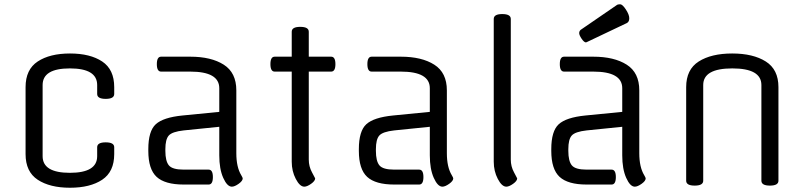

<svg xmlns="http://www.w3.org/2000/svg" viewBox="-20 -866 3783 901"><path d="M180 -467V-133Q180 -55 308 -55Q436 -55 436 -133V-175Q436 -198 476 -198Q516 -198 516 -175V-143Q516 -60 459.5 -22.5Q403 15 308.5 15Q214 15 157 -22.5Q100 -60 100 -143V-457Q100 -540 157 -577.5Q214 -615 308.5 -615Q403 -615 459.5 -577.5Q516 -540 516 -457V-425Q516 -402 476 -402Q436 -402 436 -425V-467Q436 -545 308 -545Q180 -545 180 -467Z M959 0H842Q754 0 715 -36Q676 -72 676 -158V-166Q676 -251 711 -283Q746 -315 836 -324L1009 -341V-452Q1009 -530 873 -530H736Q716 -530 716 -565Q716 -600 736 -600H873Q971 -600 1030 -562.5Q1089 -525 1089 -442V-147Q1089 -82 1112 -44Q1119 -32 1119 -29Q1119 -17 1100 -3.5Q1081 10 1068 10Q1046 10 1027.5 -31.5Q1009 -73 1009 -137V-271L842 -254Q788 -248 772 -230Q756 -212 756 -166V-158Q756 -110 772.5 -90Q789 -70 842 -70H959Q979 -70 979 -35Q979 0 959 0Z M1429 -717V-600H1534Q1554 -600 1554 -565Q1554 -530 1534 -530H1429V-117Q1429 -85 1444 -57.5Q1459 -30 1459 -29Q1459 -17 1440 -3.5Q1421 10 1408 10Q1387 10 1368 -26.5Q1349 -63 1349 -107V-530H1269Q1249 -530 1249 -565Q1249 -600 1269 -600H1349V-717Q1349 -740 1389 -740Q1429 -740 1429 -717Z M1947 0H1830Q1742 0 1703 -36Q1664 -72 1664 -158V-166Q1664 -251 1699 -283Q1734 -315 1824 -324L1997 -341V-452Q1997 -530 1861 -530H1724Q1704 -530 1704 -565Q1704 -600 1724 -600H1861Q1959 -600 2018 -562.5Q2077 -525 2077 -442V-147Q2077 -82 2100 -44Q2107 -32 2107 -29Q2107 -17 2088 -3.5Q2069 10 2056 10Q2034 10 2015.5 -31.5Q1997 -73 1997 -137V-271L1830 -254Q1776 -248 1760 -230Q1744 -212 1744 -166V-158Q1744 -110 1760.5 -90Q1777 -70 1830 -70H1947Q1967 -70 1967 -35Q1967 0 1947 0Z M2377 -777V-117Q2377 -85 2392 -57.5Q2407 -30 2407 -29Q2407 -17 2388 -3.5Q2369 10 2356 10Q2335 10 2316 -26.5Q2297 -63 2297 -107V-777Q2297 -800 2337 -800Q2377 -800 2377 -777Z M2850 0H2733Q2645 0 2606 -36Q2567 -72 2567 -158V-166Q2567 -251 2602 -283Q2637 -315 2727 -324L2900 -341V-452Q2900 -530 2764 -530H2627Q2607 -530 2607 -565Q2607 -600 2627 -600H2764Q2862 -600 2921 -562.5Q2980 -525 2980 -442V-147Q2980 -82 3003 -44Q3010 -32 3010 -29Q3010 -17 2991 -3.5Q2972 10 2959 10Q2937 10 2918.5 -31.5Q2900 -73 2900 -137V-271L2733 -254Q2679 -248 2663 -230Q2647 -212 2647 -166V-158Q2647 -110 2663.5 -90Q2680 -70 2733 -70H2850Q2870 -70 2870 -35Q2870 0 2850 0ZM2737 -670 2730 -667Q2721 -667 2709.5 -684Q2698 -701 2698 -710.5Q2698 -720 2705 -726L2874 -842Q2879 -846 2890 -846Q2901 -846 2917 -821.5Q2933 -797 2933 -780.5Q2933 -764 2922 -758Z M3633 -457V-18Q3633 5 3593 5Q3553 5 3553 -18V-467Q3553 -545 3416.5 -545Q3280 -545 3280 -467V-18Q3280 5 3240 5Q3200 5 3200 -18V-457Q3200 -540 3259 -577.5Q3318 -615 3416 -615Q3514 -615 3573.5 -577.5Q3633 -540 3633 -457Z"/></svg>

Font: Offside
Style: Regular
Weight: 400
Designer: Eduardo Rodriguez Tunni
Foundry: Eduardo Rodriguez Tunni
Version: Version 1.001